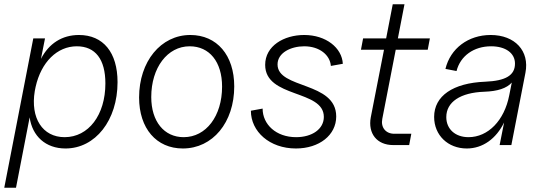

<svg xmlns="http://www.w3.org/2000/svg" viewBox="-20 -680 2539 900"><path d="M287 16C427 16 531 -116 531 -295C531 -434 464 -516 350 -516C271 -516 209 -476 172 -404L191 -500H136L0 200H55L119 -130C131 -42 194 16 287 16ZM283 -37C179 -37 122 -127 143 -253L147 -273C173 -389 248 -463 340 -463C427 -463 474 -402 474 -289C474 -141 395 -37 283 -37Z M837 16C977 16 1078 -106 1078 -275C1078 -421 997 -516 872 -516C734 -516 632 -392 632 -223C632 -78 713 16 837 16ZM841 -37C749 -37 689 -111 689 -225C689 -363 765 -463 869 -463C962 -463 1021 -390 1021 -274C1021 -136 946 -37 841 -37Z M1367 16C1477 16 1556 -47 1556 -134C1556 -299 1281 -262 1281 -378C1281 -433 1344 -463 1406 -463C1478 -463 1527 -422 1531 -371L1587 -381C1583 -456 1508 -516 1406 -516C1311 -516 1223 -465 1223 -376C1223 -219 1498 -261 1498 -132C1498 -75 1443 -37 1368 -37C1274 -37 1211 -97 1211 -171L1156 -161C1156 -63 1244 16 1367 16Z M1823 0H1898L1908 -53H1828C1788 -53 1764 -83 1772 -123L1835 -447H1985L1995 -500H1845L1876 -660H1821L1790 -500H1682L1672 -447H1780L1718 -130C1704 -54 1747 0 1823 0Z M2168 16C2243 16 2306 -30 2343 -106L2322 0H2377L2443 -339C2463 -441 2394 -516 2280 -516C2175 -516 2091 -453 2068 -357L2120 -347C2138 -418 2201 -463 2282 -463C2350 -463 2394 -431 2394 -382C2394 -327 2351 -301 2254 -297C2103 -291 2015 -230 2015 -132C2015 -46 2080 16 2168 16ZM2176 -37C2114 -37 2072 -75 2072 -131C2072 -202 2138 -246 2250 -250C2312 -252 2355 -266 2379 -293L2367 -233C2344 -115 2268 -37 2176 -37Z"/></svg>

Font: Uncut Sans Light Italic
Style: Regular
Weight: 300
Italic angle: -11°
Designer: Kasper Nordkvist
Foundry: UNCUT.wtf
Version: Version 1.304;Glyphs 3.2 (3246)